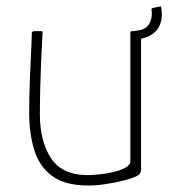

<svg xmlns="http://www.w3.org/2000/svg" viewBox="-20 -568 535 592"><path d="M253 4Q180 4 140.5 -25.5Q101 -55 85.5 -106Q70 -157 70 -219Q70 -271 72 -321Q74 -371 76 -410Q78 -449 78 -467Q79 -470 81.5 -471Q84 -472 88 -472H105Q110 -472 111 -471Q112 -470 111 -465Q111 -457 109.5 -432Q108 -407 106.5 -371.5Q105 -336 104 -295Q103 -254 103 -215Q103 -132 137.5 -80Q172 -28 251 -28Q261 -28 282.5 -30Q304 -32 327 -37Q350 -42 366 -50.5Q382 -59 382 -71V-468Q382 -470 383 -471Q384 -472 385 -472H411Q413 -472 414 -471Q415 -470 415 -468V-48Q415 -36 409.5 -30.5Q404 -25 387 -19Q380 -16 357.5 -10.5Q335 -5 306.5 -0.5Q278 4 253 4ZM473 -548Q475 -549 477 -546Q478 -540 478.5 -534Q479 -528 479 -522Q479 -501 469.5 -484Q460 -467 440 -457Q420 -447 388 -445Q385 -445 385 -448V-469Q385 -472 388 -472Q424 -474 435.5 -488Q447 -502 448 -522Q448 -526 448 -530.5Q448 -535 447 -539Q447 -542 450 -543Z"/></svg>

Font: Glory Thin
Style: Regular
Weight: 100
Designer: Robert Leuschke
Foundry: Robert Leuschke
Version: Version 1.011